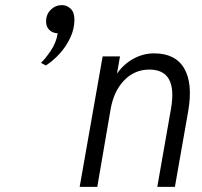

<svg xmlns="http://www.w3.org/2000/svg" viewBox="-20 -732 790 752"><path d="M159.5 -475.5 140.5 -486Q157 -501 178.8 -533.2Q200.5 -565.5 206 -601.5Q185.5 -602.5 173 -615Q160.5 -627.5 160.5 -647.5Q160.5 -676 179 -694Q197.5 -712 222.5 -712Q242 -712 256.8 -697.8Q271.5 -683.5 271.5 -655Q271.5 -619 255.5 -584.8Q239.5 -550.5 213.8 -522Q188 -493.5 159.5 -475.5ZM292 0 382 -511H450L438 -443.5Q464.5 -481 502.8 -502Q541 -523 583.5 -523Q667 -523 701.5 -464Q736 -405 717 -296L665 0H596L650 -307.5Q676 -459.5 565 -459.5Q507.5 -459.5 466.5 -417.5Q425.5 -375.5 413 -303L361 0Z"/></svg>

Font: Overpass Light
Style: Italic
Weight: 300
Italic angle: -10°
Designer: Delve Withrington, Dave Bailey, Thomas Jockin
Foundry: Delve Fonts LLC
Version: Version 4.000; ttfautohint (v1.8.3)